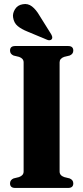

<svg xmlns="http://www.w3.org/2000/svg" viewBox="-20 -927 410 947"><path d="M274 -81Q274 -61.5 297 -53.5L323.5 -47Q341.5 -39.5 341.5 -22.5Q341.5 0 316 0H55Q29.5 0 29.5 -22.5Q29.5 -39.5 47 -47L73.5 -53.5Q96.5 -61.5 96.5 -81V-619.5Q96.5 -638.5 74 -646.5L47 -653Q29.5 -660.5 29.5 -677.5Q29.5 -700 55 -700H316Q341.5 -700 341.5 -677.5Q341.5 -660.5 323.5 -653L296.5 -646.5Q274 -638.5 274 -619.5ZM175 -850 232.5 -758Q236 -751.5 237.5 -745.5Q239 -739.5 235.5 -734Q231.5 -729 224.8 -728.5Q218 -728 212 -731L115 -771.5Q86 -783 67.2 -798.5Q48.5 -814 44.5 -841.5Q41.5 -861.5 54.2 -881.8Q67 -902 92 -906Q117.5 -911 137.8 -895.2Q158 -879.5 175 -850Z"/></svg>

Font: Fraunces 144pt Soft
Style: Bold
Weight: 700
Version: Version 1.000;[0bf87f6ff]